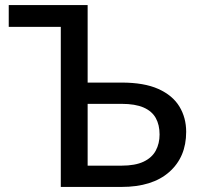

<svg xmlns="http://www.w3.org/2000/svg" viewBox="-20 -738 782 758"><path d="M459.5 0H220V-632H14.5V-718H326V-412H460Q549 -412 605.2 -386.8Q661.5 -361.5 688.2 -317.5Q715 -273.5 715 -217.5Q715 -118 648.2 -59Q581.5 0 459.5 0ZM459.5 -84Q514 -84 547 -99.8Q580 -115.5 595 -143.5Q610 -171.5 610 -207Q610 -245 595 -272Q580 -299 547 -313.5Q514 -328 460 -328H326V-84Z"/></svg>

Font: Verano Sans Medium
Style: Regular
Weight: 500
Designer: Lukasz Dziedzic with Adam Twardoch and Botio Nikoltchev
Foundry: tyPoland Lukasz Dziedzic
Version: Version 3.001;December 28, 2019;FontCreator 12.0.0.2547 64-b